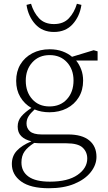

<svg xmlns="http://www.w3.org/2000/svg" viewBox="-20 -757 573 1021"><path d="M94 107Q94 155 131.5 182Q169 209 245 209Q341 209 392.5 173Q444 137 444 86Q444 51 419.5 28Q395 5 333 5H204Q194 5 183.5 4.5Q173 4 162 3Q127 25 110.5 48.5Q94 72 94 107ZM243 -160Q199 -160 164 -175Q142 -155 131.5 -138Q121 -121 121 -100Q121 -75 139.5 -58.5Q158 -42 202 -42H342Q416 -42 454.5 -10.5Q493 21 493 77Q493 120 462.5 158.5Q432 197 375.5 220.5Q319 244 240 244Q142 244 92.5 208Q43 172 43 115Q43 73 69.5 44.5Q96 16 146 -5V-6Q112 -14 93 -33Q74 -52 74 -84Q74 -115 93.5 -138Q113 -161 147 -183Q110 -204 88 -241Q66 -278 66 -327Q66 -377 88.5 -414.5Q111 -452 151.5 -473.5Q192 -495 244 -495Q282 -495 312 -484Q342 -473 363 -455L478 -490L499 -484V-435H385Q402 -414 412 -387Q422 -360 422 -328Q422 -278 399 -240Q376 -202 335.5 -181Q295 -160 243 -160ZM243 -191Q301 -191 336 -229.5Q371 -268 371 -329Q371 -388 336 -426Q301 -464 244 -464Q187 -464 152 -425.5Q117 -387 117 -328Q117 -268 151.5 -229.5Q186 -191 243 -191ZM121 -731 145 -737Q159 -690 188 -659.5Q217 -629 267 -629Q317 -629 346 -659.5Q375 -690 389 -737L413 -731Q404 -670 366.5 -628.5Q329 -587 267 -587Q205 -587 167.5 -628.5Q130 -670 121 -731Z"/></svg>

Font: Source Serif 4 SmText Light
Style: Regular
Weight: 300
Designer: Frank Grießhammer
Foundry: Adobe
Version: Version 4.005;hotconv 1.1.0;makeotfexe 2.6.0